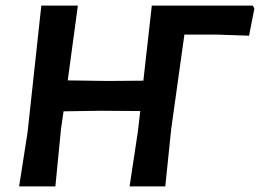

<svg xmlns="http://www.w3.org/2000/svg" viewBox="-20 -663 925 683"><path d="M48 0 78 -192 127 -643H257L221 -377L362 -375L490 -376L520 -643H879L885 -633L866 -536L750 -540H636L589 -204L568 0H441L470 -192L479 -268L340 -269L206 -267L197 -204L177 0Z"/></svg>

Font: Alegreya Sans SC
Style: Bold Italic
Weight: 700
Italic angle: -7°
Designer: Juan Pablo del Peral
Foundry: Huerta Tipografica
Version: Version 2.007